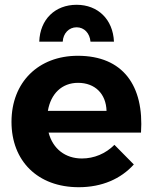

<svg xmlns="http://www.w3.org/2000/svg" viewBox="-20 -776 637 802"><path d="M300 -662C332 -662 355 -637 358 -602H456C452 -695 389 -756 300 -756C210 -756 147 -695 144 -602H242C244 -637 268 -662 300 -662ZM305 -543C141 -543 28 -433 28 -267C28 -104 137 6 309 6C406 6 485 -29 539 -89L458 -171C421 -134 373 -114 322 -114C253 -114 201 -154 183 -222H569C582 -418 494 -543 305 -543ZM180 -313C192 -384 238 -430 306 -430C377 -430 423 -384 425 -313Z"/></svg>

Font: Juman SemiBold
Style: Regular
Weight: 600
Designer: Bandar Raffah (Arabic) Julieta Ulanovsky (Latin)
Foundry: Caramella
Version: Version 5.022;PS 005.022;hotconv 1.0.88;makeotf.lib2.5.64775